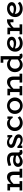

<svg xmlns="http://www.w3.org/2000/svg" viewBox="2656 -3382 741 6093"><g transform="rotate(-90 3026.5 -335.5)"><path d="M29 0V-85H133V-386H29V-471H239V-360Q251 -373 263 -386Q293 -417 323.5 -439Q354 -461 386 -472Q418 -483 455 -483Q496 -483 528 -470Q560 -457 581.5 -430.5Q603 -404 615 -365Q627 -326 627 -273V-85H718V0H435V-85H520V-270Q520 -296 513.5 -317Q507 -338 494 -353Q481 -368 461.5 -376Q442 -384 417 -384Q390 -384 363 -373Q336 -362 308.5 -342Q281 -322 254 -293Q247 -285 239 -276V-85H324V0Z M1239 8Q1209 8 1185.5 -7Q1162 -22 1148 -50Q1142 -61 1139 -75Q1117 -56 1095 -40Q1057 -14 1019 0Q981 14 941 14Q897 14 859.5 -3Q822 -20 799 -53.5Q776 -87 776 -136Q777 -187 805.5 -221.5Q834 -256 879 -273.5Q924 -291 975 -291Q1034 -291 1078 -278Q1106 -269 1134 -258V-300Q1134 -334 1117.5 -354.5Q1101 -375 1073.5 -384Q1046 -393 1013 -393Q969 -393 922.5 -381.5Q876 -370 827 -350L805 -433Q860 -456 916.5 -469.5Q973 -483 1026 -483Q1092 -483 1139 -461.5Q1186 -440 1210.5 -398.5Q1235 -357 1235 -296V-127Q1235 -103 1244 -92Q1253 -81 1268 -81Q1277 -81 1284.5 -84Q1292 -87 1298 -89L1320 -12Q1309 -5 1287.5 1.5Q1266 8 1239 8ZM1134 -189Q1101 -200 1072 -206Q1029 -213 994 -213Q965 -214 939.5 -205.5Q914 -197 898 -181Q882 -165 882 -140Q882 -118 894 -103.5Q906 -89 926 -82Q946 -75 969 -75Q994 -75 1026 -85.5Q1058 -96 1095 -118Q1114 -129 1134 -144Z M1639 14Q1604 14 1570.5 5.5Q1537 -3 1506 -19Q1478 -32 1455 -52V1H1377V-152L1422 -156Q1445 -131 1479 -107.5Q1513 -84 1551.5 -69Q1590 -54 1627 -54Q1651 -54 1668.5 -60Q1686 -66 1695 -78Q1704 -90 1704 -107Q1704 -122 1696 -134Q1688 -146 1671 -155.5Q1654 -165 1627.5 -174.5Q1601 -184 1565 -193Q1510 -209 1468 -229Q1426 -249 1402.5 -278.5Q1379 -308 1379 -350Q1379 -387 1399.5 -417.5Q1420 -448 1457 -466Q1494 -484 1544 -484Q1589 -484 1629.5 -470Q1670 -456 1702 -430Q1706 -426 1710 -423V-471H1787V-319L1741 -314Q1722 -345 1693.5 -368Q1665 -391 1633.5 -403.5Q1602 -416 1571 -416Q1546 -416 1526.5 -409Q1507 -402 1495.5 -390Q1484 -378 1484 -362Q1484 -347 1493 -336Q1502 -325 1519 -316Q1536 -307 1561 -298Q1586 -289 1619 -280Q1674 -264 1717 -243.5Q1760 -223 1785 -192.5Q1810 -162 1810 -116Q1810 -76 1787 -46.5Q1764 -17 1725 -1.5Q1686 14 1639 14Z M2172 15Q2121 15 2075 -2.5Q2029 -20 1992.5 -53Q1956 -86 1935 -132Q1914 -178 1914 -235Q1914 -288 1932.5 -333.5Q1951 -379 1984 -412.5Q2017 -446 2060 -464.5Q2103 -483 2151 -483Q2198 -483 2232 -469Q2266 -455 2291 -429Q2296 -423 2301 -417V-471H2377V-305L2332 -302Q2316 -332 2294.5 -353Q2273 -374 2244.5 -384.5Q2216 -395 2181 -395Q2147 -395 2118.5 -384Q2090 -373 2069 -351.5Q2048 -330 2036 -301Q2024 -272 2024 -236Q2024 -188 2046 -152Q2068 -116 2103.5 -96Q2139 -76 2179 -76Q2231 -75 2268 -94.5Q2305 -114 2339 -145L2385 -75Q2344 -37 2291 -11Q2238 15 2172 15Z M2718 14Q2667 14 2620 -3.5Q2573 -21 2536 -53.5Q2499 -86 2478 -131.5Q2457 -177 2457 -234Q2457 -291 2478 -337Q2499 -383 2536 -415.5Q2573 -448 2620 -465.5Q2667 -483 2718 -483Q2769 -483 2816 -465.5Q2863 -448 2900 -415.5Q2937 -383 2958.5 -337Q2980 -291 2980 -234Q2980 -177 2959 -131.5Q2938 -86 2901.5 -53.5Q2865 -21 2818 -3.5Q2771 14 2718 14ZM2718 -70Q2761 -70 2795 -90Q2829 -110 2849 -147Q2869 -184 2869 -234Q2869 -284 2849 -321Q2829 -358 2795 -378Q2761 -398 2718 -398Q2676 -398 2641.5 -378Q2607 -358 2587 -321Q2567 -284 2567 -234Q2567 -184 2587 -147Q2607 -110 2641.5 -90Q2676 -70 2718 -70Z M3047 0V-85H3151V-386H3047V-471H3257V-360Q3269 -373 3281 -386Q3311 -417 3341.5 -439Q3372 -461 3404 -472Q3436 -483 3473 -483Q3514 -483 3546 -470Q3578 -457 3599.5 -430.5Q3621 -404 3633 -365Q3645 -326 3645 -273V-85H3736V0H3453V-85H3538V-270Q3538 -296 3531.5 -317Q3525 -338 3512 -353Q3499 -368 3479.5 -376Q3460 -384 3435 -384Q3408 -384 3381 -373Q3354 -362 3326.5 -342Q3299 -322 3272 -293Q3265 -285 3257 -276V-85H3342V0Z M4012 14Q3951 14 3898.5 -17Q3846 -48 3814.5 -103Q3783 -158 3783 -230Q3783 -286 3801.5 -332Q3820 -378 3854 -412Q3888 -446 3932.5 -464.5Q3977 -483 4029 -483Q4082 -483 4123 -463Q4158 -445 4186 -421V-601H4082V-686H4291V-125Q4291 -100 4300 -90Q4309 -80 4322 -80Q4332 -80 4340 -82Q4348 -84 4354 -87L4376 -9Q4364 -2 4343 4Q4322 10 4298 10Q4249 10 4218 -23Q4201 -40 4193 -64Q4174 -47 4151 -31Q4123 -11 4088.5 1.5Q4054 14 4012 14ZM4186 -341Q4158 -363 4127 -377Q4092 -393 4053 -393Q4018 -393 3989 -381Q3960 -369 3938.5 -347.5Q3917 -326 3905 -296Q3893 -266 3893 -230Q3893 -184 3911.5 -149Q3930 -114 3963 -95Q3996 -76 4039 -76Q4079 -77 4115 -95Q4151 -113 4184 -141Q4185 -141 4186 -142Z M4696 14Q4647 14 4600 -1.5Q4553 -17 4515 -47Q4477 -77 4455 -121.5Q4433 -166 4433 -224Q4433 -286 4455.5 -334Q4478 -382 4516 -415Q4554 -448 4602 -465.5Q4650 -483 4700 -483Q4761 -483 4807.5 -464.5Q4854 -446 4881 -412.5Q4908 -379 4908 -333Q4908 -287 4880 -256Q4852 -225 4808 -209Q4764 -193 4715 -193Q4654 -193 4606 -208Q4570 -219 4535 -234Q4535 -231 4535 -228Q4535 -180 4558 -146Q4581 -112 4618.5 -94Q4656 -76 4700 -76Q4755 -76 4797.5 -94.5Q4840 -113 4874 -140L4919 -71Q4891 -46 4857.5 -27Q4824 -8 4784 3Q4744 14 4696 14ZM4547 -293Q4580 -281 4608 -276Q4651 -267 4691 -267Q4722 -268 4747 -275.5Q4772 -283 4787 -297.5Q4802 -312 4802 -333Q4802 -363 4775.5 -381Q4749 -399 4707 -399Q4676 -399 4645 -387Q4614 -375 4589.5 -353Q4565 -331 4550 -300Q4548 -296 4547 -293Z M4984 0V-85H5088V-386H4984V-471H5194V-355Q5215 -379 5238 -400Q5280 -439 5325 -461Q5370 -483 5415 -483H5459V-279H5366V-378Q5337 -378 5303 -360Q5269 -342 5232 -309Q5213 -291 5194 -270V-85H5300V0Z M5794 14Q5745 14 5698 -1.5Q5651 -17 5613 -47Q5575 -77 5553 -121.5Q5531 -166 5531 -224Q5531 -286 5553.5 -334Q5576 -382 5614 -415Q5652 -448 5700 -465.5Q5748 -483 5798 -483Q5859 -483 5905.5 -464.5Q5952 -446 5979 -412.5Q6006 -379 6006 -333Q6006 -287 5978 -256Q5950 -225 5906 -209Q5862 -193 5813 -193Q5752 -193 5704 -208Q5668 -219 5633 -234Q5633 -231 5633 -228Q5633 -180 5656 -146Q5679 -112 5716.5 -94Q5754 -76 5798 -76Q5853 -76 5895.5 -94.5Q5938 -113 5972 -140L6017 -71Q5989 -46 5955.5 -27Q5922 -8 5882 3Q5842 14 5794 14ZM5645 -293Q5678 -281 5706 -276Q5749 -267 5789 -267Q5820 -268 5845 -275.5Q5870 -283 5885 -297.5Q5900 -312 5900 -333Q5900 -363 5873.5 -381Q5847 -399 5805 -399Q5774 -399 5743 -387Q5712 -375 5687.5 -353Q5663 -331 5648 -300Q5646 -296 5645 -293Z"/></g></svg>

Font: BioRhyme ExtraBold Medium
Style: Regular
Weight: 500
Version: Version 1.600;gftools[0.9.33]